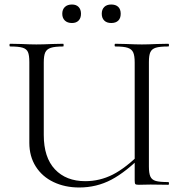

<svg xmlns="http://www.w3.org/2000/svg" viewBox="-20 -819 803 851"><path d="M491 -613Q488 -613 488 -619Q488 -625 491 -625L539 -624Q583 -622 609 -622Q635 -622 677 -624L726 -625Q729 -625 729 -619Q729 -613 726 -613Q688 -613 670.5 -607.5Q653 -602 646.5 -588Q640 -574 640 -544V-81Q640 -51 646.5 -36.5Q653 -22 670.5 -17Q688 -12 726 -12Q729 -12 729 -6Q729 0 726 0L647 -1L595 0Q583 0 580 -3Q577 -6 577 -19V-542Q577 -572 570.5 -586.5Q564 -601 546.5 -607Q529 -613 491 -613ZM331 12Q268 12 217.5 -12Q167 -36 138.5 -81Q110 -126 110 -186V-544Q110 -574 104 -588Q98 -602 80.5 -607.5Q63 -613 25 -613Q22 -613 22 -619Q22 -625 25 -625L74 -624Q116 -622 141 -622Q169 -622 213 -624L260 -625Q262 -625 262 -619Q262 -613 260 -613Q223 -613 205 -607Q187 -601 180.5 -586.5Q174 -572 174 -542V-221Q174 -121 223.5 -68.5Q273 -16 358 -16Q422 -16 479.5 -45Q537 -74 606 -143L616 -135Q539 -57 473.5 -22.5Q408 12 331 12ZM256 -758Q256 -777 267.5 -788Q279 -799 299 -799Q318 -799 328.5 -788Q339 -777 339 -758Q339 -739 328.5 -728Q318 -717 299 -717Q279 -717 267.5 -728Q256 -739 256 -758ZM431 -758Q431 -777 442 -788Q453 -799 473 -799Q493 -799 504 -788.5Q515 -778 515 -758Q515 -738 504 -727.5Q493 -717 473 -717Q453 -717 442 -728Q431 -739 431 -758Z"/></svg>

Font: Cormorant Infant
Style: Regular
Weight: 400
Designer: Christian Thalmann (Catharsis Fonts)
Foundry: Catharsis Fonts
Version: Version 4.000